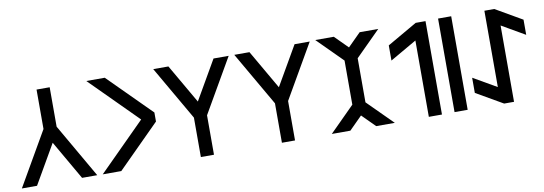

<svg xmlns="http://www.w3.org/2000/svg" viewBox="-55 -1085 4106 1449"><g transform="rotate(-10 1997.5 -360.0)"><path d="M595.2 -1H479L306.6 -300.3L133.8 -1H17.6L256.3 -414.6V-716.8H356.9V-414.6Z M1102.1 -392.1V-322.8L779.3 0H637.2L994.6 -357.4L637.2 -715.3H778.8Z M1150.4 -715.8H1266.6L1439.5 -416.5L1612.3 -715.8H1728.5L1489.7 -302.2V0H1389.2V-302.2Z M1771.5 -715.8H1887.7L2060.5 -416.5L2233.4 -715.8H2349.6L2110.8 -302.2V0H2010.3V-302.2Z M2392.6 -719.7H2534.7L2633.8 -620.6L2732.9 -719.7H2875.5L2684.1 -528.8V-190.9L2875.5 0H2732.9L2633.8 -99.1L2534.7 0H2392.6L2583.5 -190.9V-528.8Z M3161.6 -715.8H3236.8V0H3136.2V-585L2932.1 -467.3V-583.5Z M3434.1 -1.5H3333.5V-718.3H3434.1Z M3713.4 0 3509.3 -117.7V-233.9L3688 -130.9V-715.8H3763.7L3967.3 -598.1V-481.9L3789.1 -585V0Z"/></g></svg>

Font: Kultigin
Style: Regular
Weight: 400
Designer: facebook.com/biligbitig
Foundry: facebook.com/biligbitig
Version: Version 1.0